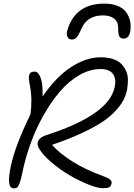

<svg xmlns="http://www.w3.org/2000/svg" viewBox="-20 -999 741 1059"><path d="M555.2 -979Q596.2 -979 626.2 -967.5Q656.2 -956.1 672.4 -936Q688.5 -916 695.3 -891.8Q702.1 -867.7 700.2 -838.9Q696.3 -786.1 661.1 -786.1Q645 -786.1 638.4 -798.1Q631.8 -810.1 631.8 -844.2Q631.8 -879.4 609.1 -896.7Q586.4 -914.1 547.9 -914.1Q461.9 -914.1 430.2 -842.8Q414.6 -806.2 403.3 -793.5Q392.1 -780.8 377 -780.8Q358.4 -780.8 351.6 -796.9Q344.7 -813 352.1 -834Q396 -979 555.2 -979ZM56.2 40Q34.2 40 30.5 9Q26.9 -22 39.1 -79.1Q61.5 -191.4 147.9 -368.2Q153.3 -403.8 153.1 -447.3Q152.8 -490.7 142.1 -543Q136.2 -575.7 142.6 -589.8Q148.9 -604 170.9 -604Q191.4 -604 204.1 -570.3Q216.8 -536.6 214.8 -466.8Q291 -577.1 373.8 -630.1Q456.5 -683.1 536.1 -683.1Q574.2 -683.1 603.3 -673.3Q632.3 -663.6 648.9 -646.7Q665.5 -629.9 675.5 -607.4Q685.5 -585 685.5 -559.1Q685.5 -533.2 681.2 -505.9Q674.8 -474.1 660.4 -446.3Q646 -418.5 616 -386.2Q585.9 -354 541.5 -324.7Q497.1 -295.4 427.5 -263.2Q357.9 -231 267.1 -200.2Q306.2 -154.3 380.1 -107.9Q454.1 -61.5 548.8 -27.8Q578.1 -17.1 587.9 -7.8Q597.7 1.5 595.2 13.2Q591.8 29.3 581.5 34.2Q571.3 39.1 545.9 39.1Q518.6 39.1 467.8 18.8Q417 -1.5 364.3 -32.2Q311.5 -63 263.4 -104Q215.3 -145 194.8 -181.2Q181.2 -204.1 191.7 -223.4Q202.1 -242.7 235.8 -253.9Q582.5 -365.2 612.8 -520Q622.1 -563 603.3 -590.6Q584.5 -618.2 535.2 -618.2Q476.1 -618.2 417.7 -584.7Q359.4 -551.3 310.5 -494.1Q261.7 -437 220 -363Q178.2 -289.1 148.4 -206.5Q118.7 -124 102.1 -41Q94.7 -4.9 87.6 12.9Q80.6 30.8 74 35.4Q67.4 40 56.2 40Z"/></svg>

Font: Shantell Sans Bouncy
Style: Italic
Weight: 300
Italic angle: -11.31°
Designer: Stephen Nixon, Anya Danilova, Shantell Martin
Foundry: Arrow Type
Version: Version 1.006;[9816181b4]